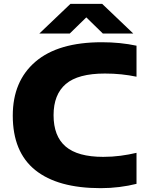

<svg xmlns="http://www.w3.org/2000/svg" viewBox="-20 -970 766 1000"><path d="M504.5 10Q280.5 10 163.5 -84.2Q46.5 -178.5 46.5 -368Q46.5 -547.5 164.8 -648.8Q283 -750 510.5 -750Q606.5 -750 691 -732V-570.5Q652.5 -578.5 611.8 -582.8Q571 -587 526.5 -587Q386.5 -587 322.8 -532.5Q259 -478 259 -370Q259 -260.5 322 -206.8Q385 -153 517.5 -153Q564.5 -153 607.8 -158.8Q651 -164.5 691 -174V-12.5Q649.5 -2 601.8 4Q554 10 504.5 10ZM185 -795.5 347 -950H512L674 -795.5H515.5L429.5 -879.5L343.5 -795.5Z"/></svg>

Font: Encode Sans Expanded ExtraBold
Style: Regular
Weight: 800
Width: 7
Designer: Multiple Designers
Foundry: Impallari Type
Version: Version 3.000; ttfautohint (v1.8.3) -l 8 -r 50 -G 200 -x 14 